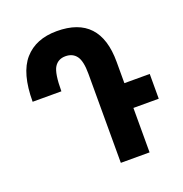

<svg xmlns="http://www.w3.org/2000/svg" viewBox="-130 -839 909 954"><g transform="rotate(-20 324.5 -362.0)"><path d="M634 -235V-366H500V-479Q500 -724 272 -724Q161 -724 100.5 -655Q40 -586 40 -435H192Q192 -530 211.5 -561Q231 -592 270 -592Q308 -592 328 -565Q348 -538 348 -471V0H500V-235Z"/></g></svg>

Font: Noto Sans Armenian ExtraCondensed Extra
Style: Regular
Weight: 800
Width: 3
Designer: Monotype Design Team
Foundry: Monotype Imaging Inc.
Version: Version 1.901